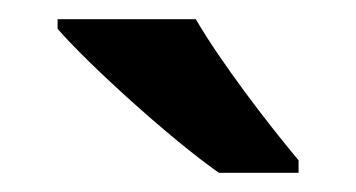

<svg xmlns="http://www.w3.org/2000/svg" viewBox="-20 -786 371 200"><path d="M184 -766H40V-756C72 -719 158 -641 208 -606H291V-619C260 -656 210 -721 184 -766Z"/></svg>

Font: Noto Sans Bengali UI SemiBold
Style: Regular
Weight: 600
Designer: Jelle Bosma - Monotype Design Team
Foundry: Monotype Imaging Inc.
Version: Version 2.003